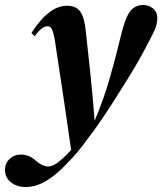

<svg xmlns="http://www.w3.org/2000/svg" viewBox="-83 -519 650 769"><path d="M20 230Q-16 230 -39.5 211Q-63 192 -63 161Q-63 135 -44.5 117.5Q-26 100 1 100Q33 100 60 124Q81 143 101.5 147Q122 151 144 135Q158 125 170.5 113.5Q183 102 196 88Q199 85 202 82Q187 -25 172 -124Q157 -223 141 -329Q136 -367 131 -385Q126 -403 120.5 -408.5Q115 -414 107 -414Q97 -414 84.5 -405Q72 -396 56 -374L43 -387Q113 -496 185 -496Q223 -496 239.5 -471Q256 -446 261 -391Q271 -298 280 -213.5Q289 -129 296 -35Q331 -118 355 -200.5Q379 -283 402 -379Q419 -449 438.5 -474Q458 -499 491 -499Q513 -499 530 -485Q547 -471 547 -448Q547 -423 537.5 -401.5Q528 -380 511 -348Q495 -317 476 -283Q457 -249 431 -207Q403 -163 371.5 -112.5Q340 -62 298 -3Q275 28 249.5 62Q224 96 186 135Q146 178 104.5 204Q63 230 20 230Z"/></svg>

Font: DM Serif Display
Style: Italic
Weight: 400
Italic angle: -12°
Designer: Colophon Foundry, Frank Grießhammer
Foundry: Colophon Foundry
Version: Version 5.100; ttfautohint (v1.8.2)